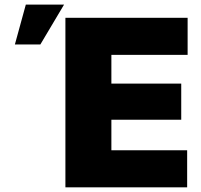

<svg xmlns="http://www.w3.org/2000/svg" viewBox="-20 -804 864 824"><path d="M260.7 0V-727.5H785.2V-568.4H458V-445.3H757.8V-290H458V-159.2H783.2V0ZM43.9 -613.3 90.8 -784.2H254.9L153.3 -613.3Z"/></svg>

Font: Inter Tight Black
Style: Regular
Weight: 900
Designer: Rasmus Andersson
Foundry: rsms
Version: Version 3.004; ttfautohint (v1.8.4.7-5d5b)